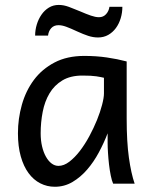

<svg xmlns="http://www.w3.org/2000/svg" viewBox="-20 -730 602 763"><path d="M393.1 -420.9Q387.2 -422.4 379.9 -423.8Q372.6 -425.3 362.5 -426.8Q352.5 -428.2 339.1 -429Q325.7 -429.7 307.6 -429.7Q259.8 -429.7 227.8 -410.4Q195.8 -391.1 176.8 -359.1Q157.7 -327.1 149.7 -285.6Q141.6 -244.1 141.6 -200.2Q141.6 -171.9 147.2 -148.2Q152.8 -124.5 162.6 -107.2Q172.4 -89.8 185.1 -80.3Q197.8 -70.8 212.4 -70.8Q233.9 -70.8 255.6 -87.4Q277.3 -104 297.4 -130.1Q317.4 -156.2 335 -188.7Q352.5 -221.2 365.5 -253.2Q378.4 -285.2 385.7 -313.5Q393.1 -341.8 393.1 -358.9ZM429.7 0Q424.3 -11.7 420.2 -32.2Q416 -52.7 413.3 -75.9Q410.6 -99.1 409.2 -122.1Q407.7 -145 407.7 -161.1V-200.2Q393.1 -162.1 372.8 -124.3Q352.5 -86.4 326.4 -56.2Q300.3 -25.9 268.1 -6.8Q235.8 12.2 197.8 12.2Q167 12.2 140.1 -1.5Q113.3 -15.1 93.5 -42Q73.7 -68.8 62.5 -108.6Q51.3 -148.4 51.3 -200.2Q51.3 -258.3 66.9 -313.7Q82.5 -369.1 114.7 -412.4Q147 -455.6 196.8 -481.7Q246.6 -507.8 314.9 -507.8Q362.3 -507.8 404.3 -501.7Q446.3 -495.6 483.4 -485.8V-258.8Q483.4 -166.5 492.2 -103.8Q501 -41 515.1 0ZM119.6 -588.4Q119.6 -610.8 126.2 -632.6Q132.8 -654.3 144.8 -671.6Q156.7 -689 174.1 -699.7Q191.4 -710.4 213.4 -710.4Q223.6 -710.4 233.4 -708.5Q243.2 -706.5 253.2 -702.9Q263.2 -699.2 274.2 -694.6Q285.2 -689.9 297.9 -685.1Q311 -679.7 321.5 -675.3Q332 -670.9 341.1 -668Q350.1 -665 357.9 -663.3Q365.7 -661.6 373.5 -661.6Q390.6 -661.6 401.6 -673.8Q412.6 -686 415 -703.1H466.3Q466.3 -679.7 459.7 -657.7Q453.1 -635.7 440.7 -618.7Q428.2 -601.6 410.2 -591.3Q392.1 -581.1 369.6 -581.1Q350.1 -581.1 330.3 -587.6Q310.5 -594.2 288.1 -604.5Q259.8 -617.7 242.9 -623.8Q226.1 -629.9 212.4 -629.9Q194.3 -629.9 183.6 -618.2Q172.9 -606.4 170.9 -588.4Z"/></svg>

Font: Andika New Basic
Style: Regular
Weight: 400
Designer: Victor Gaultney, Annie Olsen, Julie Remington, Don Collingsworth, Eric Hays
Foundry: SIL International
Version: Version 5.500; ttfautohint (v1.8.3)